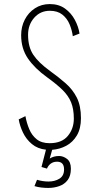

<svg xmlns="http://www.w3.org/2000/svg" viewBox="-20 -726 490 944"><path d="M217.5 198Q200.5 198 183 196Q165.5 194 149.5 189L162 158Q191 166.5 218.5 166.5Q249.5 166.5 272.2 152.5Q295 138.5 295 107Q295 69 260.5 69Q242 69 229.2 78.8Q216.5 88.5 211 103L184 95L206 10Q164.5 5.5 136.8 -17.8Q109 -41 93.2 -73.8Q77.5 -106.5 72 -139L105 -155Q111 -121.5 123.8 -91Q136.5 -60.5 160.5 -41.2Q184.5 -22 224 -22Q284 -22 313.5 -57.8Q343 -93.5 343 -143Q343 -190 329.5 -223Q316 -256 287 -284.2Q258 -312.5 211.5 -346Q151 -389.5 117.5 -438.2Q84 -487 84 -553Q84 -595 102 -629.8Q120 -664.5 151.8 -685.2Q183.5 -706 225 -706Q269 -706 299.8 -683.8Q330.5 -661.5 348.2 -628Q366 -594.5 371 -561L338 -548Q334 -578 322 -606.8Q310 -635.5 286.5 -654.2Q263 -673 225 -673Q178.5 -673 148.2 -638.8Q118 -604.5 118 -555Q118 -495 143.8 -456.5Q169.5 -418 226 -377Q268.5 -346.5 303 -316.2Q337.5 -286 357.8 -245.8Q378 -205.5 378 -145Q378 -94 358 -60.2Q338 -26.5 305.5 -9.2Q273 8 236.5 10.5L224.5 53.5Q244 41 270.5 41Q291 41 309.8 55.5Q328.5 70 328.5 103.5Q328.5 138.5 312.8 159.2Q297 180 271.5 189Q246 198 217.5 198Z"/></svg>

Font: Trispace Condensed Thin
Style: Regular
Weight: 100
Width: 3
Designer: Tyler Finck
Foundry: Etcetera Type Company
Version: Version 1.210; ttfautohint (v1.8.3)